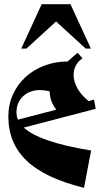

<svg xmlns="http://www.w3.org/2000/svg" viewBox="-20 -888 489 921"><path d="M417 -166 383 13Q196 -33 108 -117Q20 -201 20 -329Q20 -386 42 -434.5Q64 -483 102 -518Q140 -553 192 -573Q244 -593 304 -593L352 -635L376 -608Q355 -595 344 -574Q333 -553 333 -528Q333 -499 350.5 -466Q368 -433 405 -403L431 -410L439 -366L94 -276Q131 -242 210 -214.5Q289 -187 417 -166ZM59 -350Q59 -341 60.5 -332Q62 -323 66 -314L250 -362Q234 -383 226.5 -403.5Q219 -424 218 -450Q206 -453 194.5 -454.5Q183 -456 173 -456Q122 -456 90.5 -426Q59 -396 59 -350ZM107 -655H82L180 -868H318L416 -655H391L249 -785Z"/></svg>

Font: Trickster
Style: Regular
Weight: 400
Designer: Jean-Baptiste Morizot
Foundry: Jean-Baptiste Morizot
Version: Version 2.000;PS 2.0;hotconv 1.0.88;makeotf.lib2.5.647800